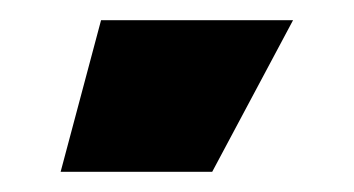

<svg xmlns="http://www.w3.org/2000/svg" viewBox="-20 30 350 190"><path d="M40 200 80 50H270L190 200Z"/></svg>

Font: Tektur Condensed Black
Style: Regular
Weight: 900
Width: 3
Designer: Adam Jagosz
Foundry: Adam Jagosz
Version: Version 1.005;gftools[0.9.30]